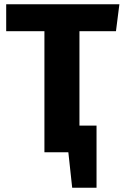

<svg xmlns="http://www.w3.org/2000/svg" viewBox="-20 -713 580 899"><path d="M539 -693H9V-567H188V0H300L318 166H432V-125H352V-567H523Z"/></svg>

Font: Fira Sans
Style: Bold
Weight: 700
Designer: Carrois Corporate & Edenspiekermann AG
Foundry: Carrois Corporate GbR & Edenspiekermann AG
Version: Version 4.203